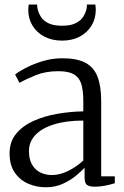

<svg xmlns="http://www.w3.org/2000/svg" viewBox="-20 -802 538 832"><path d="M178.5 9.5Q138 9.5 102.2 -6Q66.5 -21.5 44 -54Q21.5 -86.5 21.5 -138Q21.5 -188 50 -222.5Q78.5 -257 125.2 -278Q172 -299 228.5 -308.8Q285 -318.5 341 -319.5V-364.5Q341 -410.5 332 -438.8Q323 -467 299.8 -480.2Q276.5 -493.5 232.5 -493.5Q177.5 -493.5 134.5 -476Q91.5 -458.5 64.5 -443L45.5 -479Q57.5 -489.5 88.8 -506.2Q120 -523 162.2 -536.2Q204.5 -549.5 250.5 -549.5Q313 -549.5 349.8 -530.2Q386.5 -511 402.5 -469.8Q418.5 -428.5 418.5 -363V-38H477.5V-8Q466.5 -4.5 452 -1Q437.5 2.5 421.2 4.8Q405 7 390 7Q368 7 357.2 -0.5Q346.5 -8 346.5 -34.5V-75Q335 -62.5 311.2 -42.2Q287.5 -22 253.8 -6.2Q220 9.5 178.5 9.5ZM205 -43.5Q239.5 -43.5 275.8 -61.5Q312 -79.5 341 -106.5V-279.5Q267.5 -279.5 214.8 -263.2Q162 -247 133.8 -217.5Q105.5 -188 105.5 -147.5Q105.5 -111.5 119 -88.5Q132.5 -65.5 155 -54.5Q177.5 -43.5 205 -43.5ZM249 -626Q205.5 -626 172.5 -643.2Q139.5 -660.5 121 -690.8Q102.5 -721 102.5 -759.5Q102.5 -765 103 -770.8Q103.5 -776.5 104.5 -782.5H141Q141 -779 141.2 -774.5Q141.5 -770 142.5 -765.5Q146 -747 156.8 -729.8Q167.5 -712.5 189.5 -701.5Q211.5 -690.5 249 -690.5Q286 -690.5 308 -701.5Q330 -712.5 340.8 -729.8Q351.5 -747 355.5 -765.5Q356.5 -770 356.5 -774.5Q356.5 -779 356.5 -782.5H393Q394 -776.5 394.5 -770.8Q395 -765 395 -759.5Q395 -721 376.5 -690.8Q358 -660.5 325.2 -643.2Q292.5 -626 249 -626Z"/></svg>

Font: Merriweather 60pt Light
Style: Regular
Weight: 300
Version: Version 2.100